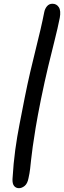

<svg xmlns="http://www.w3.org/2000/svg" viewBox="-20 -833 338 1014"><path d="M80.2 160.8Q64 160.8 54.5 149.1Q45 137.4 46 112.8Q51 28 60.6 -41.6Q70.2 -111.2 83.2 -177.1Q96.2 -243 110.2 -315.6Q125 -389.8 139.9 -453.7Q154.8 -517.6 168.7 -572.9Q182.6 -628.2 193.9 -676.9Q205.2 -725.6 213.6 -768.6Q217 -786.6 228.1 -799.9Q239.2 -813.2 257 -813.2Q278.8 -813.2 290.7 -794.8Q302.6 -776.4 295.6 -738.4Q284.8 -684.2 268.9 -621.6Q253 -559 234.6 -482.3Q216.2 -405.6 196.4 -309Q178.4 -219.6 168.4 -159.1Q158.4 -98.6 152.9 -58.4Q147.4 -18.2 144.5 8.7Q141.6 35.6 139.1 58.4Q136.6 81.2 130.6 107.6Q125 137 110.1 148.9Q95.2 160.8 80.2 160.8Z"/></svg>

Font: Shantell Sans Light
Style: Italic
Weight: 300
Italic angle: -11°
Designer: Stephen Nixon, Anya Danilova, Shantell Martin
Foundry: Arrow Type
Version: Version 1.008;[ac192a2d6]